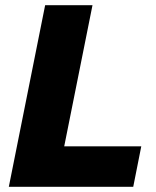

<svg xmlns="http://www.w3.org/2000/svg" viewBox="-20 -720 602 740"><path d="M493.5 0H14L154 -700H336.5L227.5 -156H524.5Z"/></svg>

Font: Argentum Sans
Style: Bold Italic
Weight: 700
Italic angle: -11°
Designer: Julieta Ulanovsky (font), Cristiano Sobral (main changes and remaster)
Foundry: Julieta Ulanovsky (font), Cristiano Sobral (main changes and remaster)
Version: Version 2.007;June 15, 2022;FontCreator 14.0.0.2814 64-bit; 